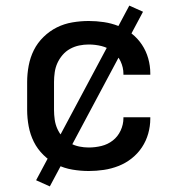

<svg xmlns="http://www.w3.org/2000/svg" viewBox="-20 -603 640 686"><path d="M297 8Q268 8 238.5 3Q209 -2 183 -15Q157 -28 135.5 -49Q114 -70 101 -96Q88 -122 82.5 -151.5Q77 -181 77 -210V-310Q77 -339 82.5 -368.5Q88 -398 101 -424Q114 -450 135.5 -471Q157 -492 183 -505Q209 -518 238.5 -523Q268 -528 297 -528Q324 -528 351 -524Q378 -520 403.5 -510Q429 -500 450.5 -483Q472 -466 487 -443.5Q502 -421 509.5 -394.5Q517 -368 517 -341V-336H421V-339Q421 -362 411 -383.5Q401 -405 383 -419Q365 -433 342.5 -438.5Q320 -444 297 -444Q280 -444 263 -440.5Q246 -437 230.5 -428.5Q215 -420 203.5 -406.5Q192 -393 185 -377.5Q178 -362 175.5 -344.5Q173 -327 173 -310V-210Q173 -193 175.5 -175.5Q178 -158 185 -142.5Q192 -127 203.5 -113.5Q215 -100 230.5 -91.5Q246 -83 263 -79.5Q280 -76 297 -76Q320 -76 342.5 -81.5Q365 -87 383 -101Q401 -115 411 -136.5Q421 -158 421 -181V-184H517V-179Q517 -152 509.5 -125.5Q502 -99 487 -76.5Q472 -54 450.5 -37Q429 -20 403.5 -10Q378 0 351 4Q324 8 297 8ZM158 63 109 41 442 -583 491 -561Z"/></svg>

Font: Iosevka Fixed Curly Md Ex
Style: Regular
Weight: 500
Width: 7
Monospace: yes
Designer: Belleve Invis
Foundry: Belleve Invis
Version: Version 30.1.2